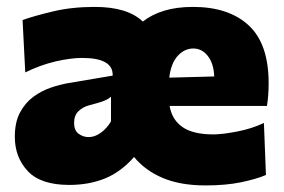

<svg xmlns="http://www.w3.org/2000/svg" viewBox="-20 -536 842 570"><path d="M185.5 13Q101 13 62.5 -28Q24 -69 24 -130Q24 -173.5 39.5 -202.2Q55 -231 79.2 -248.8Q103.5 -266.5 130.8 -275.8Q158 -285 181 -289L314.5 -311.5Q316.5 -364 224 -364Q189.5 -364 144.5 -353.5Q99.5 -343 55 -321L47 -476.5Q82 -489 137.8 -502.2Q193.5 -515.5 261.5 -515.5Q358.5 -515.5 404 -472Q430.5 -493 467.5 -504.2Q504.5 -515.5 553 -515.5Q659 -515.5 718.2 -460.8Q777.5 -406 777.5 -289.5Q777.5 -268.5 776.2 -252.8Q775 -237 772.5 -221.5H483.5Q490.5 -180.5 521.8 -158.8Q553 -137 613.5 -137Q640 -137 684 -145.5Q728 -154 763.5 -171L769.5 -16.5Q740 -4 695 5.2Q650 14.5 590 14.5Q515.5 14.5 463 -7.8Q410.5 -30 378 -70Q338.5 -25 291.2 -6Q244 13 185.5 13ZM554 -392Q527.5 -392 507.5 -370Q487.5 -348 482.5 -305.5L616 -309Q614.5 -347.5 597 -369.8Q579.5 -392 554 -392ZM243 -129Q261.5 -129 279.2 -141.8Q297 -154.5 309.5 -175.5V-249Q302 -242 289.2 -236.8Q276.5 -231.5 245 -223.5Q226 -218.5 213 -206Q200 -193.5 200 -171.5Q200 -148.5 213.5 -138.8Q227 -129 243 -129Z"/></svg>

Font: Commissioner ExtraBold
Style: Regular
Weight: 800
Designer: Kostas Bartsokas
Foundry: Kostas Bartsokas
Version: Version 1.000; ttfautohint (v1.8.3)